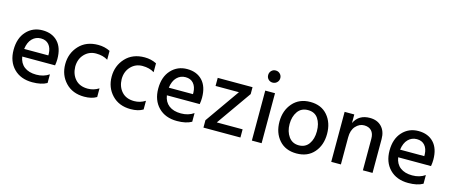

<svg xmlns="http://www.w3.org/2000/svg" viewBox="-46 -1297 4429 1881"><g transform="rotate(15 2169.0 -357.0)"><path d="M139 -290H384V-308Q382 -365 353 -398.5Q324 -432 272 -432Q220 -432 184 -395.5Q148 -359 139 -290ZM299 5Q181 5 111 -66Q41 -137 41 -255.5Q41 -374 105 -443.5Q169 -513 267 -513Q365 -513 422 -452.5Q479 -392 479 -278Q479 -247 473 -213H140Q150 -147 196 -112Q242 -77 317.5 -77Q393 -77 447 -115V-27Q391 5 299 5Z M827 10Q708 10 637 -65Q566 -140 566 -250.5Q566 -361 637.5 -438.5Q709 -516 831 -516Q897 -516 952 -488V-398Q903 -429 832.5 -429Q762 -429 714.5 -379Q667 -329 667 -251Q669 -174 714 -124.5Q759 -75 840 -75Q900 -75 952 -108V-20Q903 10 827 10Z M1298 10Q1179 10 1108 -65Q1037 -140 1037 -250.5Q1037 -361 1108.5 -438.5Q1180 -516 1302 -516Q1368 -516 1423 -488V-398Q1374 -429 1303.5 -429Q1233 -429 1185.5 -379Q1138 -329 1138 -251Q1140 -174 1185 -124.5Q1230 -75 1311 -75Q1371 -75 1423 -108V-20Q1374 10 1298 10Z M1606 -290H1851V-308Q1849 -365 1820 -398.5Q1791 -432 1739 -432Q1687 -432 1651 -395.5Q1615 -359 1606 -290ZM1766 5Q1648 5 1578 -66Q1508 -137 1508 -255.5Q1508 -374 1572 -443.5Q1636 -513 1734 -513Q1832 -513 1889 -452.5Q1946 -392 1946 -278Q1946 -247 1940 -213H1607Q1617 -147 1663 -112Q1709 -77 1784.5 -77Q1860 -77 1914 -115V-27Q1858 5 1766 5Z M2410 0H2035V-75L2281 -425H2044V-507H2397V-437L2148 -83H2410Z M2575 -724Q2601 -724 2619 -706Q2637 -688 2637 -662.5Q2637 -637 2619 -619Q2601 -601 2575 -601Q2549 -601 2531.5 -618.5Q2514 -636 2514 -662Q2514 -688 2531.5 -706Q2549 -724 2575 -724ZM2625 0H2526V-507H2625Z M2981.5 -431Q2913 -431 2877 -379.5Q2841 -328 2841 -252.5Q2841 -177 2878 -125.5Q2915 -74 2981 -74Q3047 -74 3082.5 -124Q3118 -174 3118 -252Q3118 -330 3084 -380.5Q3050 -431 2981.5 -431ZM3158 -440.5Q3221 -367 3221 -253Q3221 -139 3156.5 -65Q3092 9 2979.5 9Q2867 9 2803 -64Q2739 -137 2739 -250Q2739 -363 2805 -438.5Q2871 -514 2983 -514Q3095 -514 3158 -440.5Z M3750 0H3652V-320Q3652 -373 3625.5 -401Q3599 -429 3551 -429Q3503 -429 3466 -388.5Q3429 -348 3429 -275V0H3331V-507H3429V-420Q3474 -514 3587 -514Q3662 -514 3706 -468Q3750 -422 3750 -343Z M3952 -290H4197V-308Q4195 -365 4166 -398.5Q4137 -432 4085 -432Q4033 -432 3997 -395.5Q3961 -359 3952 -290ZM4112 5Q3994 5 3924 -66Q3854 -137 3854 -255.5Q3854 -374 3918 -443.5Q3982 -513 4080 -513Q4178 -513 4235 -452.5Q4292 -392 4292 -278Q4292 -247 4286 -213H3953Q3963 -147 4009 -112Q4055 -77 4130.5 -77Q4206 -77 4260 -115V-27Q4204 5 4112 5Z"/></g></svg>

Font: Hind Jalandhar Medium
Style: Regular
Weight: 500
Designer: Namrata Goyal
Foundry: Indian Type Foundry
Version: Version 0.702;PS 1.0;hotconv 1.0.81;makeotf.lib2.5.63406